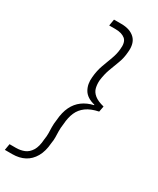

<svg xmlns="http://www.w3.org/2000/svg" viewBox="-259 -881 892 1083"><g transform="rotate(30 187.0 -339.0)"><path d="M190 -811Q247 -811 278 -781Q309 -751 302 -690Q299 -651 286 -617.5Q273 -584 260.5 -549.5Q248 -515 243 -474Q241 -449 246.5 -425.5Q252 -402 273.5 -384.5Q295 -367 336 -357L329 -320Q280 -310 250.5 -288.5Q221 -267 207 -235Q193 -203 190 -159Q186 -130 186.5 -109.5Q187 -89 187.5 -71Q188 -53 184 -30Q180 24 159 60.5Q138 97 104 115Q70 133 24 133H-24L-17 92H25Q54 92 78.5 82Q103 72 119.5 45.5Q136 19 139 -29Q143 -53 142.5 -71.5Q142 -90 141.5 -110.5Q141 -131 145 -159Q149 -211 166.5 -247Q184 -283 214.5 -305.5Q245 -328 286 -337V-340Q233 -353 213 -387.5Q193 -422 198 -469Q202 -513 215 -549Q228 -585 240.5 -618Q253 -651 256 -683Q262 -732 239.5 -750.5Q217 -769 176 -769H135L142 -811Z"/></g></svg>

Font: DM Sans 18pt ExtraLight
Style: Italic
Weight: 250
Italic angle: -10°
Designer: Colophon Foundry, Jonny Pinhorn
Foundry: Colophon Foundry
Version: Version 4.004;gftools[0.9.30]